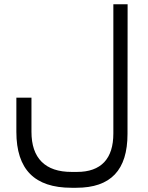

<svg xmlns="http://www.w3.org/2000/svg" viewBox="-20 -656 691 894"><path d="M126.5 -42.5V-201.2H56.2V-42C56.2 45.4 77.6 110.8 120.1 153.8C162.6 196.8 226.6 218.3 313 218.3H335.4C415.5 218.3 475.1 197.8 514.6 156.2C554.2 114.7 573.7 51.8 573.7 -32.7L574.2 -636.2H507.8V-34.7C507.8 24.4 493.7 68.8 465.3 99.1C436.5 129.4 394.5 144.5 338.9 144.5H313C252 144.5 205.6 128.9 173.8 97.2C142.1 65.4 126.5 19 126.5 -42.5Z"/></svg>

Font: Shabnam FD Light
Style: Regular
Weight: 300
Foundry: DejaVu fonts team - Redesigned by Saber Rastikerdar - Based on Vazir font
Version: Version 5.00;October 20, 2019;FontCreator 12.0.0.2547 64-bit